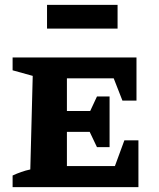

<svg xmlns="http://www.w3.org/2000/svg" viewBox="-20 -772 657 792"><path d="M493 -193H551V0H32V-48Q49 -56 67.5 -62.5Q86 -69 105 -73L115 -459L32 -482V-535H543V-357H485L449 -449H256V-314H352L380 -374H432V-165H380L350 -228H256V-87H454ZM174 -654V-752H465V-654Z"/></svg>

Font: Piazzolla SC
Style: Bold
Weight: 700
Designer: Juan Pablo del Peral
Foundry: Huerta Tipografica
Version: Version 1.330